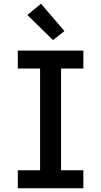

<svg xmlns="http://www.w3.org/2000/svg" viewBox="-20 -1005 540 1025"><path d="M75 0V-96H194V-639H75V-735H425V-639H306V-96H425V0ZM263 -791 126 -925 199 -985 324 -839Z"/></svg>

Font: Iosevka Fixed
Style: Bold
Weight: 700
Monospace: yes
Designer: Belleve Invis
Foundry: Belleve Invis
Version: Version 32.3.0